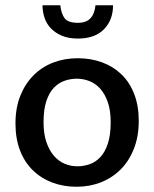

<svg xmlns="http://www.w3.org/2000/svg" viewBox="-20 -702 588 732"><path d="M509 -241Q509 -182 490.5 -135Q472 -88 440 -56Q408 -24 365 -7Q322 10 272 10Q222 10 179.5 -6Q137 -22 105.5 -52.5Q74 -83 56.5 -128Q39 -173 39 -231Q39 -291 57.5 -337Q76 -383 108 -415Q140 -447 183 -463.5Q226 -480 276 -480Q326 -480 368.5 -464.5Q411 -449 442.5 -419Q474 -389 491.5 -344Q509 -299 509 -241ZM402 -236Q402 -281 391 -312.5Q380 -344 362 -364Q344 -384 320.5 -393Q297 -402 273 -402Q249 -402 226 -394Q203 -386 185 -367Q167 -348 156.5 -316Q146 -284 146 -236Q146 -192 157 -160Q168 -128 186 -107.5Q204 -87 227 -77.5Q250 -68 275 -68Q299 -68 322 -76Q345 -84 363 -103.5Q381 -123 391.5 -155.5Q402 -188 402 -236ZM210 -682Q213 -651 226 -633Q239 -615 277 -615Q309 -615 325 -632.5Q341 -650 344 -682H411Q411 -626 376.5 -590.5Q342 -555 277 -555Q241 -555 215.5 -566Q190 -577 173.5 -594.5Q157 -612 149.5 -635Q142 -658 142 -682Z"/></svg>

Font: Mukta Medium
Style: Regular
Weight: 500
Designer: Girish Dalvi and Yashodeep Gholap
Foundry: Ek Type
Version: Version 2.538;PS 1.002;hotconv 16.6.51;makeotf.lib2.5.65220;